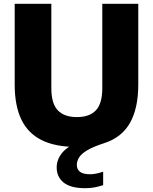

<svg xmlns="http://www.w3.org/2000/svg" viewBox="-20 -760 802 1006"><path d="M426 226Q350 226 313.5 196.5Q277 167 277 117.5Q277 73.5 308.8 37Q340.5 0.5 421.5 -27.5L406 10H383Q270 10 198 -26Q126 -62 91.5 -134.5Q57 -207 57 -316.5V-740H249V-298Q249 -217.5 282.8 -182Q316.5 -146.5 383 -146.5Q449 -146.5 482.5 -182Q516 -217.5 516 -298V-740H704.5V-316.5Q704.5 -193 661 -116Q617.5 -39 524.5 -9.5Q466 9.5 435.5 28.2Q405 47 393.8 66Q382.5 85 382.5 104Q382.5 127 399 140Q415.5 153 452.5 153Q466.5 153 483.2 149.8Q500 146.5 520.5 139.5V210Q500 217 477.2 221.5Q454.5 226 426 226Z"/></svg>

Font: Encode Sans SC ExtraBold
Style: Regular
Weight: 800
Version: Version 3.002